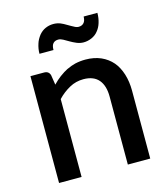

<svg xmlns="http://www.w3.org/2000/svg" viewBox="-107 -800 776 885"><g transform="rotate(-15 280.5 -357.5)"><path d="M158.7 -489.3 166 -442.4Q183.1 -460.4 200.7 -473.6Q222.7 -489.7 237.8 -497.1Q263.2 -508.8 280.3 -512.7Q304.2 -518.1 329.6 -518.1Q370.6 -518.1 403.3 -503.9Q435.1 -489.7 457 -464.4Q477.5 -440.4 489.3 -403.3Q500.5 -366.7 500.5 -324.7V0H393.6V-324.7Q393.6 -376 370.1 -404.3Q345.7 -433.1 297.4 -433.1Q261.2 -433.1 231 -416.5Q198.7 -398.9 172.9 -371.6V0H65.4V-509.8H130.4Q152.8 -509.8 158.7 -489.3ZM338.9 -671.9Q355 -671.9 363.8 -681.6Q373 -690.9 373.5 -711.9H439Q439 -687 432.1 -665Q425.8 -644 412.6 -628.4Q401.4 -613.8 381.8 -605Q362.8 -596.7 342.8 -596.7Q326.7 -596.7 310.1 -603.5Q293.9 -610.4 280.8 -618.2Q273.4 -622.6 255.4 -632.8Q243.2 -639.6 232.9 -639.6Q216.8 -639.6 208 -629.9Q199.2 -620.6 199.2 -598.6H132.3Q132.3 -622.6 140.1 -646Q145.5 -664.1 160.2 -683.1Q173.8 -699.2 190.4 -706.5Q208.5 -714.8 229 -714.8Q247.1 -714.8 262.7 -708.5Q274.9 -703.6 291.5 -693.4Q296.9 -689.9 306.4 -684.8Q315.9 -679.7 316.9 -679.2Q329.1 -671.9 338.9 -671.9Z"/></g></svg>

Font: Lato-SemiBold
Style: Regular
Weight: 500
Designer: Lukasz Dziedzic with Adam Twardoch and Botio Nikoltchev
Foundry: tyPoland Lukasz Dziedzic
Version: ""